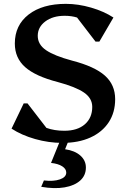

<svg xmlns="http://www.w3.org/2000/svg" viewBox="-20 -726 659 997"><path d="M304 16Q233 16 162.5 -4Q92 -24 40 -58L103 -189H123L221 -62Q262 -47 314 -47Q382 -47 420.5 -80.5Q459 -114 459 -171Q459 -216 416 -245.5Q373 -275 280 -300Q164 -330 110.5 -377.5Q57 -425 57 -500Q57 -595 128.5 -650.5Q200 -706 322 -706Q386 -706 453 -686.5Q520 -667 569 -635L496 -510H476L380 -635Q351 -644 316 -644Q254 -644 215 -614.5Q176 -585 176 -540Q176 -495 219 -465.5Q262 -436 355 -411Q471 -381 524.5 -333.5Q578 -286 578 -211Q578 -142 544.5 -91Q511 -40 449.5 -12Q388 16 304 16ZM194 244 208 211Q258 217 291 205.5Q324 194 324 170Q324 151 303 137.5Q282 124 245 120L299 -13H343L318 49Q368 56 397 81.5Q426 107 426 144Q426 185 396.5 211.5Q367 238 315 247Q263 256 194 244Z"/></svg>

Font: Platypi Medium
Style: Regular
Weight: 500
Designer: David Sargent
Foundry: Bolt Cutter Type
Version: Version 1.200; ttfautohint (v1.8.4.7-5d5b)